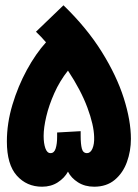

<svg xmlns="http://www.w3.org/2000/svg" viewBox="-20 -706 521 726"><path d="M139 0Q81 0 43.5 -42Q6 -84 6 -171Q6 -240 27 -310Q48 -380 81.5 -441.5Q115 -503 154 -546Q136 -567 116 -586L220 -686Q308 -601 364.5 -510.5Q421 -420 448 -335Q475 -250 475 -181Q475 -135 460 -93.5Q445 -52 414 -26Q383 0 336 0Q301 0 275 -16.5Q249 -33 237 -57Q224 -33 198.5 -16.5Q173 0 139 0ZM285 -193Q285 -161 289.5 -144Q294 -127 309 -127Q322 -127 329.5 -144Q337 -161 336 -188Q335 -233 310.5 -299Q286 -365 237 -439Q206 -400 185.5 -354Q165 -308 155 -265.5Q145 -223 145 -192Q145 -164 151.5 -145.5Q158 -127 171 -127Q185 -127 190.5 -144.5Q196 -162 196 -188V-205L285 -210Z"/></svg>

Font: Noto Sans Arabic ExtCond ExtBd
Style: Regular
Weight: 800
Width: 2
Designer: Monotype Design Team, Nadine Chahine, Nizar Qandah and Khaled Hosny
Foundry: Monotype Imaging Inc.
Version: Version 2.012; ttfautohint (v1.8.4.7-5d5b)